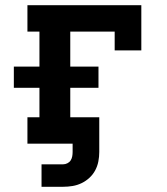

<svg xmlns="http://www.w3.org/2000/svg" viewBox="-20 -550 640 735"><path d="M139 165V79H222Q230 79 238 75Q246 71 250.5 64Q255 57 256.5 48.5Q258 40 258 32V0H85V-101H131V-214H33V-295H131V-429H85V-530H521V-357H419V-429H249V-295H357V-214H249V-101H360V32Q360 50 356.5 68Q353 86 344.5 102Q336 118 322.5 130.5Q309 143 292.5 151Q276 159 258 162Q240 165 222 165Z"/></svg>

Font: Iosevka Slab Extended
Style: Bold
Weight: 700
Width: 7
Monospace: yes
Designer: Belleve Invis
Foundry: Belleve Invis
Version: Version 11.1.0; ttfautohint (v1.8.3)